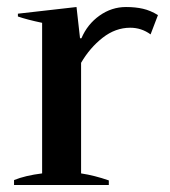

<svg xmlns="http://www.w3.org/2000/svg" viewBox="-20 -527 485 547"><path d="M20 -14Q52 -27 100 -33V-462Q57 -471 31 -480V-488L198 -507L208 -418H212Q229 -458 263.5 -482.5Q298 -507 339 -507Q366 -507 387.5 -502Q409 -497 430 -484L409 -429Q383 -448 351 -448Q309 -448 272.5 -419.5Q236 -391 211 -348V-33Q250 -27 290 -13V0H20Z"/></svg>

Font: Trirong Medium
Style: Regular
Weight: 500
Designer: Katatrad Team
Foundry: CadsonDemak
Version: Version 1.001